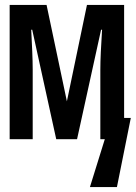

<svg xmlns="http://www.w3.org/2000/svg" viewBox="-20 -562 548 775"><path d="M19 0H112V-281C112 -325 109 -383 106 -442H110L207 0H291L388 -442H392C388 -379 385 -322 385 -280V0H403L343 193H452L508 -86H481V-542H331L250 -153L168 -542H19Z"/></svg>

Font: Noto Sans Mono ExtraCondensed SemiBold
Style: Regular
Weight: 600
Width: 2
Designer: Monotype Design Team
Foundry: Monotype Imaging Inc.
Version: Version 2.014